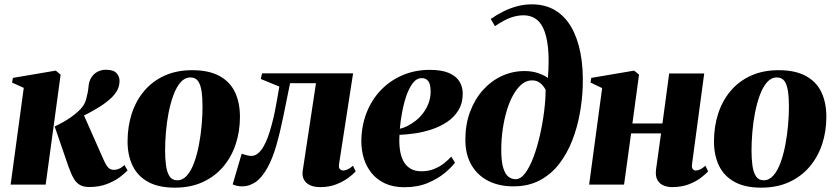

<svg xmlns="http://www.w3.org/2000/svg" viewBox="-20 -851 3847 885"><path d="M29 0 89.5 -446 35.5 -470.5 39.5 -492 237 -525.5 259.5 -507 190.5 0ZM390.5 11Q365.5 11 348.5 1.5Q331.5 -8 319.5 -28.8Q307.5 -49.5 295.5 -83.5L232 -268Q253 -278 271.2 -288.2Q289.5 -298.5 306.2 -310.2Q323 -322 339 -336.5Q368.5 -361.5 377.2 -394Q386 -426.5 388 -451.5Q390 -477 401.5 -494.5Q413 -512 430.5 -520.8Q448 -529.5 467 -529.5Q503.5 -529.5 517.2 -513.8Q531 -498 531 -478.5Q531 -448 514.2 -424.5Q497.5 -401 474 -383.5Q460.5 -372 436.8 -357.2Q413 -342.5 384 -327.2Q355 -312 325.2 -298.8Q295.5 -285.5 270 -276.5L362 -330.5L456.5 -117Q469 -89 479.2 -78.5Q489.5 -68 505.5 -68Q515.5 -68 528.5 -73.2Q541.5 -78.5 553.5 -90.5L568 -65.5Q555.5 -52 531.5 -34Q507.5 -16 472.2 -2.5Q437 11 390.5 11Z M866 -527.5Q942 -527.5 990.8 -501.2Q1039.5 -475 1062.8 -426.8Q1086 -378.5 1086 -312Q1086 -245.5 1066.5 -186.5Q1047 -127.5 1008.5 -82.2Q970 -37 914 -11.5Q858 14 786 14Q711 14 662.8 -12.5Q614.5 -39 591.2 -87.2Q568 -135.5 568 -199Q568 -268 587.5 -327.8Q607 -387.5 645.2 -432.5Q683.5 -477.5 739 -502.5Q794.5 -527.5 866 -527.5ZM857.5 -494Q832 -494 812.5 -471.8Q793 -449.5 779.5 -412.8Q766 -376 757.2 -331.8Q748.5 -287.5 744.8 -241.8Q741 -196 741 -157.5Q741 -120 745.2 -88.5Q749.5 -57 761.5 -38.5Q773.5 -20 797 -20Q822.5 -20 842 -42.2Q861.5 -64.5 875 -101.8Q888.5 -139 897 -183.8Q905.5 -228.5 909.5 -274.2Q913.5 -320 913.5 -359Q913.5 -400.5 909 -430.8Q904.5 -461 892.8 -477.5Q881 -494 857.5 -494Z M1543 -96Q1540 -76.5 1547.5 -70.8Q1555 -65 1562 -65Q1570 -65 1581.8 -70Q1593.5 -75 1607 -87L1619.5 -61Q1607 -47 1584 -30.2Q1561 -13.5 1529 -1Q1497 11.5 1457 11.5Q1412 11.5 1391 -9.8Q1370 -31 1375.5 -65L1436.5 -467.5H1317Q1301 -388.5 1286 -314.8Q1271 -241 1253.5 -180.2Q1236 -119.5 1212.5 -77.5Q1186.5 -31 1157.5 -11.5Q1128.5 8 1097.5 8Q1082.5 8 1071 5.2Q1059.5 2.5 1052.5 -1L1094 -142.5Q1100.5 -140.5 1107.2 -138.2Q1114 -136 1122 -134.2Q1130 -132.5 1139 -132.5Q1155.5 -132.5 1169.2 -144Q1183 -155.5 1194.5 -175.2Q1206 -195 1215.2 -220.5Q1224.5 -246 1232 -274.5Q1241 -307 1247.5 -340Q1254 -373 1259 -402.5Q1264 -432 1267.5 -452L1182 -487L1188 -513H1607.5Z M2077 -101.5Q2063 -81.5 2031.8 -55Q2000.5 -28.5 1953.2 -8.2Q1906 12 1844 12Q1792 12 1754.2 -5.8Q1716.5 -23.5 1692.5 -53.5Q1668.5 -83.5 1657.2 -120.5Q1646 -157.5 1645.5 -196.5Q1645.5 -268.5 1669 -329.5Q1692.5 -390.5 1735 -435Q1777.5 -479.5 1835.2 -504.2Q1893 -529 1960.5 -529Q2015.5 -529 2048.8 -514.8Q2082 -500.5 2097.2 -476.2Q2112.5 -452 2113 -421Q2113 -375.5 2093 -342.8Q2073 -310 2040.2 -288.5Q2007.5 -267 1968.8 -254.2Q1930 -241.5 1891 -236Q1852 -230.5 1821.5 -229.5Q1819 -194.5 1823 -163.8Q1827 -133 1838.5 -110.2Q1850 -87.5 1870.8 -74.5Q1891.5 -61.5 1922 -61.5Q1954 -61.5 1980 -71.8Q2006 -82 2026 -97.8Q2046 -113.5 2060 -129ZM1924.5 -491Q1900.5 -491 1883 -468.2Q1865.5 -445.5 1853.2 -409.8Q1841 -374 1833.5 -333.5Q1826 -293 1823 -257.5Q1838.5 -260.5 1857.2 -269.8Q1876 -279 1895 -293.8Q1914 -308.5 1929.8 -329Q1945.5 -349.5 1955.2 -374.8Q1965 -400 1965 -430Q1964.5 -465.5 1953.2 -478.2Q1942 -491 1924.5 -491Z M2346 8Q2280.5 8 2231 -17Q2181.5 -42 2153.2 -90.2Q2125 -138.5 2125 -207Q2125 -278 2146.8 -336Q2168.5 -394 2206.2 -436Q2244 -478 2293.2 -500.8Q2342.5 -523.5 2398 -523.5Q2433.5 -523.5 2462.5 -513.2Q2491.5 -503 2505.5 -491.5Q2512 -577 2505.8 -633Q2499.5 -689 2483.8 -721.5Q2468 -754 2444.8 -767.2Q2421.5 -780.5 2393.5 -780.5Q2364.5 -780.5 2334 -769.8Q2303.5 -759 2261.5 -730.5L2242 -763.5Q2269.5 -783 2300.2 -798.2Q2331 -813.5 2363.8 -822.2Q2396.5 -831 2431 -831Q2493.5 -831 2539 -803.5Q2584.5 -776 2613.5 -725.5Q2642.5 -675 2655.8 -605.5Q2669 -536 2666 -451.5Q2664 -392 2652.5 -327.8Q2641 -263.5 2617.8 -203.8Q2594.5 -144 2557.8 -96Q2521 -48 2468.5 -20Q2416 8 2346 8ZM2356.5 -25Q2380 -25 2400.8 -52.8Q2421.5 -80.5 2438.8 -126.2Q2456 -172 2468.5 -226.8Q2481 -281.5 2488 -336.8Q2495 -392 2495 -437.5Q2488 -450 2479.2 -459.8Q2470.5 -469.5 2459 -475Q2447.5 -480.5 2432 -480.5Q2406.5 -480.5 2385 -462.8Q2363.5 -445 2346 -414Q2328.5 -383 2316.2 -342.2Q2304 -301.5 2297.2 -255Q2290.5 -208.5 2290.5 -160.5Q2290.5 -107 2299.5 -77.5Q2308.5 -48 2323.5 -36.5Q2338.5 -25 2356.5 -25Z M3170 -96Q3167.5 -77.5 3173.5 -71.2Q3179.5 -65 3187 -65Q3195.5 -65 3206.5 -69.8Q3217.5 -74.5 3231.5 -87L3244 -61Q3232.5 -48.5 3210.5 -31.5Q3188.5 -14.5 3155.2 -1.5Q3122 11.5 3076.5 11.5Q3058.5 11.5 3040 4.5Q3021.5 -2.5 3010.8 -20.5Q3000 -38.5 3004 -70.5L3027 -236H2889L2856.5 0H2695.5L2755.5 -445L2702 -470.5L2705.5 -492L2903 -525.5L2925.5 -507L2895 -282H3033.5L3064.5 -512.5H3226Z M3569 -527.5Q3645 -527.5 3693.8 -501.2Q3742.5 -475 3765.8 -426.8Q3789 -378.5 3789 -312Q3789 -245.5 3769.5 -186.5Q3750 -127.5 3711.5 -82.2Q3673 -37 3617 -11.5Q3561 14 3489 14Q3414 14 3365.8 -12.5Q3317.5 -39 3294.2 -87.2Q3271 -135.5 3271 -199Q3271 -268 3290.5 -327.8Q3310 -387.5 3348.2 -432.5Q3386.5 -477.5 3442 -502.5Q3497.5 -527.5 3569 -527.5ZM3560.5 -494Q3535 -494 3515.5 -471.8Q3496 -449.5 3482.5 -412.8Q3469 -376 3460.2 -331.8Q3451.5 -287.5 3447.8 -241.8Q3444 -196 3444 -157.5Q3444 -120 3448.2 -88.5Q3452.5 -57 3464.5 -38.5Q3476.5 -20 3500 -20Q3525.5 -20 3545 -42.2Q3564.5 -64.5 3578 -101.8Q3591.5 -139 3600 -183.8Q3608.5 -228.5 3612.5 -274.2Q3616.5 -320 3616.5 -359Q3616.5 -400.5 3612 -430.8Q3607.5 -461 3595.8 -477.5Q3584 -494 3560.5 -494Z"/></svg>

Font: Merriweather 120pt Black
Style: Italic
Weight: 900
Italic angle: -7.8°
Version: Version 2.101